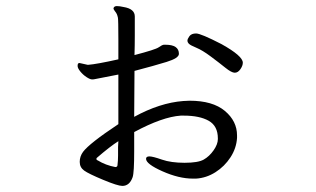

<svg xmlns="http://www.w3.org/2000/svg" viewBox="-20 -571 1040 631"><path d="M301 -44Q327 -28 359 -22Q365 -22 366 -27Q368 -43 368 -60V-88Q368 -97 369 -107Q342 -90 298 -52Q297 -52 297 -48.5Q297 -45 301 -44ZM708 -426Q778 -387 778 -365Q778 -355 770 -343.5Q762 -332 751.5 -332Q741 -332 720.5 -348.5Q700 -365 672.5 -385.5Q645 -406 625.5 -414Q606 -422 601 -427Q596 -432 596 -437.5Q596 -443 602.5 -452Q609 -461 624.5 -461Q640 -461 708 -426ZM353 -544Q355 -551 364 -551Q373 -551 386 -548Q423 -542 423 -517V-454Q423 -422 422 -390Q491 -408 501.5 -415.5Q512 -423 518 -424H524Q568 -424 568 -394Q568 -380 527.5 -367.5Q487 -355 422 -338Q422 -301 421.5 -263Q421 -225 421 -187Q505 -233 582 -239L603 -240Q679 -240 719 -206.5Q759 -173 759 -126V-118Q757 -84 737.5 -54Q718 -24 688 -5Q658 14 624 16H614Q568 16 514 -8Q460 -32 460 -49Q460 -57 471 -57Q482 -57 512 -46.5Q542 -36 586.5 -36Q631 -36 649.5 -46.5Q668 -57 682 -77Q696 -97 696 -114V-116Q696 -157 666 -174Q636 -191 584 -191H574Q514 -187 421 -137V-74Q421 -4 416 11Q406 40 382 40Q367 40 319 20Q271 0 256.5 -10.5Q242 -21 242 -39Q242 -57 253 -72Q274 -100 369 -163V-326L292 -311Q289 -310 282.5 -310Q276 -310 264.5 -317.5Q253 -325 244 -336Q235 -347 235 -354.5Q235 -362 238 -363L241 -364L268 -358H270Q297 -360 369 -376V-442Q369 -506 367.5 -513Q366 -520 364 -524.5Q362 -529 357.5 -534.5Q353 -540 353 -544Z"/></svg>

Font: LXGW Bright GB
Style: Regular
Weight: 400
Designer: Christian Thalmann (Catharsis Fonts)
Foundry: LXGW / Christian Thalmann (Catharsis Fonts) / Fontworks Inc.
Version: Version 5.510